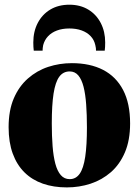

<svg xmlns="http://www.w3.org/2000/svg" viewBox="-20 -804 604 836"><path d="M17.5 -250Q17.5 -323 40 -375.5Q62.5 -428 101.5 -462.2Q140.5 -496.5 189.8 -512.8Q239 -529 293 -529Q372 -529 428.8 -499.8Q485.5 -470.5 516 -412.2Q546.5 -354 546.5 -266.5Q546.5 -193.5 524 -140.8Q501.5 -88 462.8 -54.2Q424 -20.5 374.5 -4.2Q325 12 271 12Q213.5 12 166.8 -4.2Q120 -20.5 86.8 -53.2Q53.5 -86 35.5 -135.2Q17.5 -184.5 17.5 -250ZM283.5 -24Q310.5 -24 327 -47.5Q343.5 -71 351 -121Q358.5 -171 358.5 -249.5Q358.5 -304.5 355.2 -349.2Q352 -394 343.8 -426.2Q335.5 -458.5 320.8 -475.8Q306 -493 283.5 -493Q255 -493 238 -469.8Q221 -446.5 213.2 -396.5Q205.5 -346.5 205.5 -266Q205.5 -212 209 -167.5Q212.5 -123 221 -91Q229.5 -59 244.8 -41.5Q260 -24 283.5 -24ZM282 -783.5Q329 -783.5 364 -762.5Q399 -741.5 418.5 -704.2Q438 -667 438 -619Q438 -608 437.5 -599.8Q437 -591.5 436 -583.5H398Q398 -588.5 397.5 -594.5Q397 -600.5 395 -607.5Q390 -630.5 374.5 -646.8Q359 -663 335.5 -671.5Q312 -680 282 -680Q251.5 -680 228 -671.2Q204.5 -662.5 189.2 -646.2Q174 -630 168 -607.5Q166.5 -600.5 166 -594.5Q165.5 -588.5 165.5 -583.5H127Q126 -591.5 125.5 -599.8Q125 -608 125 -619Q125 -667 144.5 -704.2Q164 -741.5 199.2 -762.5Q234.5 -783.5 282 -783.5Z"/></svg>

Font: Merriweather 120pt Black
Style: Regular
Weight: 900
Designer: Eben Sorkin
Foundry: Eben Sorkin
Version: Version 2.100